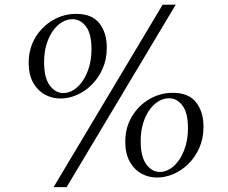

<svg xmlns="http://www.w3.org/2000/svg" viewBox="-20 -780 961 810"><path d="M235 -364.5Q199 -364.5 168.5 -381.5Q138 -398.5 119.5 -432Q101 -465.5 101 -515Q101 -575 129.2 -621.8Q157.5 -668.5 203 -695Q248.5 -721.5 301.5 -721.5Q368 -721.5 399.2 -681.8Q430.5 -642 430.5 -579Q430.5 -530 413.2 -490.8Q396 -451.5 367.5 -423Q339 -394.5 304.5 -379.5Q270 -364.5 235 -364.5ZM247 -387.5Q270 -387.5 291.2 -401Q312.5 -414.5 329.2 -439.2Q346 -464 356 -497.8Q366 -531.5 366 -572.5Q366 -637.5 342.8 -668.2Q319.5 -699 285.5 -699Q262.5 -699 241.2 -686.2Q220 -673.5 203 -649.5Q186 -625.5 176 -592Q166 -558.5 166 -517.5Q166 -452 189.8 -419.8Q213.5 -387.5 247 -387.5ZM666 -760 721.5 -760.5 261 9.5H206ZM642.5 -31Q606.5 -31 576 -48Q545.5 -65 527 -98.8Q508.5 -132.5 508.5 -182Q508.5 -242 536.5 -288.5Q564.5 -335 610.2 -361.8Q656 -388.5 709 -388.5Q775.5 -388.5 807 -348.5Q838.5 -308.5 838.5 -245.5Q838.5 -196.5 821.2 -157Q804 -117.5 775.5 -89.2Q747 -61 712.2 -46Q677.5 -31 642.5 -31ZM654.5 -54.5Q677 -54.5 698.2 -68Q719.5 -81.5 736.2 -106.2Q753 -131 763 -164.8Q773 -198.5 773 -239Q773 -304 749.8 -334.8Q726.5 -365.5 693 -365.5Q670 -365.5 648.8 -352.8Q627.5 -340 610.5 -316Q593.5 -292 583.5 -258.8Q573.5 -225.5 573.5 -184.5Q573.5 -119 597.2 -86.8Q621 -54.5 654.5 -54.5Z"/></svg>

Font: Merriweather 120pt Light
Style: Italic
Weight: 300
Italic angle: -7.8°
Version: Version 2.101